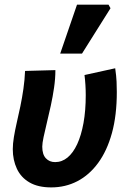

<svg xmlns="http://www.w3.org/2000/svg" viewBox="-20 -803 560 835"><path d="M202.8 12Q145.4 12 108.3 -9.6Q71.1 -31.2 53.4 -69.2Q35.6 -107.2 35.6 -154.4Q35.6 -177.7 40.4 -206.8Q45.2 -236 52.9 -269.7Q60.7 -303.5 68.5 -340.5Q76.2 -377.6 81.8 -416.4Q87.4 -455.2 89 -494.5L220.9 -498.1Q220.9 -461.6 215.2 -422.3Q209.5 -382.9 200.9 -343.3Q192.3 -303.8 183.7 -268.7Q175.2 -233.6 169.5 -206.8Q163.8 -180 163.8 -165.3Q163.8 -131.3 179.4 -114.7Q195 -98 219.7 -98Q249.5 -98 273.8 -118Q298 -138 315.7 -176Q333.3 -214 343.1 -267.9Q352.9 -321.8 352.9 -389.4Q352.9 -410.1 351.5 -433.6Q350 -457 347.5 -476.7L481 -506.1Q486 -471.2 487 -447.4Q488 -423.5 488 -402.8Q488 -301.5 466.8 -224.3Q445.5 -147.1 406.9 -94.5Q368.4 -41.9 316.4 -14.9Q264.4 12 202.8 12ZM241.8 -569.9 314.9 -782.7H452L460.6 -767.2L336.6 -569.9Z"/></svg>

Font: Source Sans 3
Style: Italic
Weight: 200
Italic angle: -11°
Designer: Paul D. Hunt
Foundry: Adobe
Version: Version 3.046;hotconv 1.0.118;makeotfexe 2.5.65603